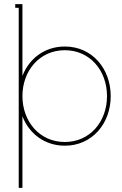

<svg xmlns="http://www.w3.org/2000/svg" viewBox="-20 -699 593 933"><path d="M89 -232C89 -355 172 -455 295 -455C418 -455 500 -355 500 -232C500 -109 418 -9 295 -9C172 -9 89 -109 89 -232ZM71 -661V214H89V-134C121 -50 197 9 295 9C428 9 518 -99 518 -232C518 -365 428 -473 295 -473C197 -473 121 -414 89 -330V-679H54V-661Z"/></svg>

Font: Rawengulk
Style: Light
Weight: 300
Version: Version 0.9